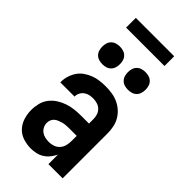

<svg xmlns="http://www.w3.org/2000/svg" viewBox="-281 -983 1061 1061"><g transform="rotate(45 250.0 -452.5)"><path d="M200 8Q169 8 139.5 -1.5Q110 -11 89.5 -33Q69 -55 60 -84.5Q51 -114 51 -144Q51 -171 57.5 -197Q64 -223 80 -244Q96 -265 118.5 -279.5Q141 -294 165.5 -302.5Q190 -311 216.5 -314Q243 -317 269 -317H330V-351Q330 -368 325 -383.5Q320 -399 308.5 -410.5Q297 -422 281 -427Q265 -432 249 -432Q234 -432 220 -429Q206 -426 194 -417.5Q182 -409 175 -395.5Q168 -382 168 -368V-366H57V-371Q57 -394 64 -416.5Q71 -439 84 -458.5Q97 -478 116.5 -491.5Q136 -505 157.5 -513.5Q179 -522 202.5 -525Q226 -528 249 -528Q274 -528 298.5 -524.5Q323 -521 345.5 -511Q368 -501 387 -484.5Q406 -468 418.5 -446.5Q431 -425 436 -400.5Q441 -376 441 -351V0H330V-74Q321 -56 308 -39.5Q295 -23 277.5 -12Q260 -1 240 3.5Q220 8 200 8ZM246 -88Q263 -88 280 -94Q297 -100 309 -113.5Q321 -127 325.5 -144.5Q330 -162 330 -180V-221H269Q257 -221 245.5 -220Q234 -219 222.5 -216Q211 -213 200 -208.5Q189 -204 180 -196.5Q171 -189 166.5 -178Q162 -167 162 -155Q162 -140 169 -126Q176 -112 188.5 -103Q201 -94 216 -91Q231 -88 246 -88ZM350 -601Q336 -601 322.5 -605Q309 -609 299 -619Q289 -629 285 -642.5Q281 -656 281 -670Q281 -684 285 -697.5Q289 -711 299 -721Q309 -731 322.5 -735Q336 -739 350 -739Q364 -739 377.5 -735Q391 -731 401 -721Q411 -711 415 -697.5Q419 -684 419 -670Q419 -656 415 -642.5Q411 -629 401 -619Q391 -609 377.5 -605Q364 -601 350 -601ZM150 -601Q136 -601 122.5 -605Q109 -609 99 -619Q89 -629 85 -642.5Q81 -656 81 -670Q81 -684 85 -697.5Q89 -711 99 -721Q109 -731 122.5 -735Q136 -739 150 -739Q164 -739 177.5 -735Q191 -731 201 -721Q211 -711 215 -697.5Q219 -684 219 -670Q219 -656 215 -642.5Q211 -629 201 -619Q191 -609 177.5 -605Q164 -601 150 -601ZM100 -837V-913H400V-837Z"/></g></svg>

Font: Iosevka Custom
Style: Bold
Weight: 700
Monospace: yes
Designer: Belleve Invis
Foundry: Belleve Invis
Version: Version 30.3.3; ttfautohint (v1.8.3)